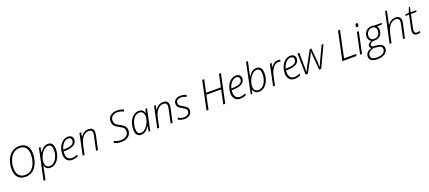

<svg xmlns="http://www.w3.org/2000/svg" viewBox="114 -2520 10088 4520"><g transform="rotate(-20 5158.5 -260.0)"><path d="M436 -724.1Q556.6 -724.1 620.8 -651.6Q685.1 -579.1 685.1 -449.2Q685.1 -319.3 639.4 -210Q593.8 -100.6 516.8 -45.4Q439.9 9.8 337.9 9.8Q215.8 9.8 149.9 -63Q84 -135.7 84 -268.6Q84 -401.4 129.4 -506.3Q174.8 -611.3 253.9 -667.7Q333 -724.1 436 -724.1ZM429.2 -678.2Q344.7 -678.2 278.3 -628.9Q212.9 -579.6 173.8 -483.2Q134.8 -386.7 134.8 -279.8Q134.8 -160.2 188.2 -97.7Q241.7 -35.2 344.2 -35.2Q426.8 -35.2 490.7 -83Q554.7 -131.3 593.3 -229.5Q631.8 -327.6 631.8 -442.6Q631.8 -557.6 580.8 -617.9Q529.8 -678.2 429.2 -678.2Z M1090.8 -541Q1157.7 -541 1192.9 -495.1Q1228 -449.2 1228 -356Q1228 -262.7 1192.6 -176.5Q1157.2 -90.3 1096.2 -41.3Q1035.2 7.8 958 7.8Q845.7 7.8 821.8 -99.1H819.8Q810.1 -46.9 747.1 240.2H698.7L862.8 -530.8H902.8L880.9 -397H883.8Q969.2 -541 1090.8 -541ZM1080.1 -497.1Q1037.6 -497.1 995.1 -468.5Q952.6 -439.9 916 -386.2Q879.4 -332.5 862.1 -270.3Q844.7 -208 844.7 -168.9Q844.7 -107.9 874.5 -71Q904.3 -34.2 960.9 -34.2Q1017.6 -34.2 1066.9 -75.4Q1116.2 -116.7 1147 -194.6Q1177.7 -272.5 1177.7 -353Q1177.7 -497.1 1080.1 -497.1Z M1650.9 -23.9Q1582.5 9.8 1501.5 9.8Q1420.4 9.8 1373 -43.5Q1325.7 -96.7 1325.7 -188.5Q1325.7 -280.3 1360.4 -361.8Q1395 -443.4 1455.8 -491.2Q1516.6 -539.1 1589.8 -539.1Q1646 -539.1 1679 -509Q1711.9 -479 1711.9 -428.2Q1711.9 -339.4 1631.6 -293.2Q1551.3 -247.1 1395 -247.1H1378.9Q1376 -226.1 1376 -199.2Q1376 -118.7 1412.1 -76.4Q1448.2 -34.2 1514.6 -34.2Q1581.1 -34.2 1650.9 -69.8ZM1409.7 -290Q1662.1 -290 1662.1 -421.9Q1662.1 -455.1 1640.6 -476.1Q1619.1 -497.1 1584 -497.1Q1520 -497.1 1464.8 -440.4Q1409.7 -383.8 1385.7 -290Z M2174.8 -337.9Q2185.1 -382.8 2185.1 -418.5Q2185.1 -454.1 2163.3 -475.6Q2141.6 -497.1 2098.1 -497.1Q2043 -497.1 1995.1 -464.4Q1899.9 -399.9 1863.8 -232.9L1814 0H1766.1L1878.9 -530.8H1918.9L1900.9 -422.9H1903.8Q1983.4 -539.1 2106.9 -539.1Q2169.9 -539.1 2201.9 -508.1Q2233.9 -477.1 2233.9 -418Q2233.9 -383.8 2222.2 -329.1L2149.9 0H2102.1Z M2882.8 -682.1Q2803.7 -682.1 2756.3 -641.8Q2709 -601.6 2709 -535.2Q2709 -484.9 2732.9 -452.1Q2756.8 -419.4 2821.8 -387.2Q2897.9 -348.1 2925.8 -323.7Q2983.9 -274.4 2983.9 -196.8Q2983.9 -135.3 2951.7 -86.9Q2887.7 9.8 2732.9 9.8Q2642.1 9.8 2564.9 -26.9V-80.1Q2645 -35.2 2735.8 -35.2Q2826.7 -35.2 2879.2 -77.4Q2931.6 -119.6 2931.6 -190.9Q2931.6 -233.4 2916.5 -255.9Q2910.2 -265.6 2905.3 -272.5Q2900.4 -279.3 2889.2 -288.1Q2877.9 -296.9 2870.6 -302.2Q2863.3 -307.6 2846.9 -317.4Q2830.6 -327.1 2820.3 -332.8Q2810.1 -338.4 2789.1 -350.1Q2715.3 -387.7 2686.5 -430.2Q2657.7 -473.6 2657.7 -530.8Q2657.7 -532.7 2657.7 -534.2Q2657.7 -588.4 2686.8 -632.3Q2715.8 -676.3 2767.1 -700.2Q2818.4 -724.1 2880.4 -724.1Q2881.3 -724.1 2882.8 -724.1Q2931.6 -724.1 2971.2 -715.3Q3010.7 -706.5 3052.7 -686L3037.1 -640.1Q3004.9 -659.7 2962.6 -670.9Q2920.4 -682.1 2882.8 -682.1Z M3231.9 9.8Q3094.7 9.8 3094.7 -172.9Q3094.7 -269 3131.3 -356.2Q3168 -443.4 3229 -491.2Q3291 -539.1 3364.7 -539.1Q3478.5 -539.1 3501 -432.1H3503.9L3532.7 -530.8H3571.8L3460 0H3419.9L3441.9 -133.8H3439Q3396.5 -62.5 3346.2 -26.4Q3295.9 9.8 3231.9 9.8ZM3145 -178.2Q3145 -34.2 3239.7 -34.2Q3286.1 -34.2 3329.1 -64.2Q3372.1 -94.2 3406.7 -145Q3441.4 -195.8 3459.7 -257.1Q3478 -318.4 3478 -361.8Q3478 -421.9 3448.7 -459.5Q3419.4 -497.1 3362.3 -497.1Q3305.2 -497.1 3256.6 -457.3Q3208 -417.5 3176.5 -337.6Q3145 -257.8 3145 -178.2Z M4043.9 -337.9Q4054.2 -382.8 4054.2 -418.5Q4054.2 -454.1 4032.5 -475.6Q4010.7 -497.1 3967.3 -497.1Q3912.1 -497.1 3864.3 -464.4Q3769 -399.9 3732.9 -232.9L3683.1 0H3635.3L3748 -530.8H3788.1L3770 -422.9H3772.9Q3852.5 -539.1 3976.1 -539.1Q4039.1 -539.1 4071 -508.1Q4103 -477.1 4103 -418Q4103 -383.8 4091.3 -329.1L4019 0H3971.2Z M4538.1 -464.8Q4472.2 -496.1 4412.6 -496.1Q4353 -496.1 4318.6 -470.5Q4284.2 -444.8 4284.2 -402.8Q4284.2 -376.5 4292.5 -359.9Q4309.1 -327.6 4380.4 -289.1Q4436 -258.3 4459 -238.3Q4504.4 -200.7 4504.4 -144Q4504.4 -73.2 4454.1 -31.7Q4403.8 9.8 4318.4 9.8Q4232.9 9.8 4168.5 -26.9V-79.1Q4244.6 -32.2 4313.5 -32.2Q4382.3 -32.2 4418.2 -60.3Q4454.1 -88.4 4454.1 -140.1Q4454.1 -161.1 4446.5 -176.5Q4439 -191.9 4421.6 -206.5Q4404.3 -221.2 4357.4 -248Q4286.6 -286.1 4260.5 -318.4Q4234.4 -350.6 4234.4 -397Q4234.4 -459.5 4282.2 -499.3Q4330.1 -539.1 4409.2 -539.1Q4445.8 -539.1 4485.8 -530.8Q4525.9 -522.5 4555.2 -507.8Z M5290 0 5363.8 -351.1H4992.7L4919.9 0H4869.6L5021 -713.9H5070.8L5002.9 -397H5374L5440.9 -713.9H5489.7L5338.9 0Z M5861.8 -23.9Q5793.5 9.8 5712.4 9.8Q5631.3 9.8 5584 -43.5Q5536.6 -96.7 5536.6 -188.5Q5536.6 -280.3 5571.3 -361.8Q5606 -443.4 5666.7 -491.2Q5727.5 -539.1 5800.8 -539.1Q5856.9 -539.1 5889.9 -509Q5922.9 -479 5922.9 -428.2Q5922.9 -339.4 5842.5 -293.2Q5762.2 -247.1 5606 -247.1H5589.8Q5586.9 -226.1 5586.9 -199.2Q5586.9 -118.7 5623 -76.4Q5659.2 -34.2 5725.6 -34.2Q5792 -34.2 5861.8 -69.8ZM5620.6 -290Q5873 -290 5873 -421.9Q5873 -455.1 5851.6 -476.1Q5830.1 -497.1 5794.9 -497.1Q5731 -497.1 5675.8 -440.4Q5620.6 -383.8 5596.7 -290Z M6316.9 -541Q6454.1 -541 6454.1 -357.9Q6454.1 -258.3 6417.2 -172.4Q6380.4 -86.4 6319.1 -39.3Q6257.8 7.8 6184.1 7.8Q6128.9 7.8 6093.3 -20.8Q6057.6 -49.3 6045.9 -102.1H6043L6016.1 0H5977.1L6136.7 -759.8H6183.1Q6119.6 -454.1 6104 -393.1H6106.9Q6151.9 -468.8 6203.6 -504.9Q6255.4 -541 6316.9 -541ZM6139.6 -384.3Q6104.5 -330.1 6087.6 -268.3Q6070.8 -206.5 6070.8 -168.9Q6070.8 -105.5 6102.1 -69.8Q6133.3 -34.2 6183.1 -34.2Q6243.2 -34.2 6292 -74.2Q6340.8 -114.3 6372.3 -193.6Q6403.8 -272.9 6403.8 -350.1Q6403.8 -427.2 6379.9 -462.2Q6356 -497.1 6309.1 -497.1Q6262.2 -497.1 6218.8 -467.3Q6175.3 -437.5 6139.6 -384.3Z M6850.1 -540Q6882.8 -540 6910.2 -533.2L6899.9 -487.8Q6877.4 -495.1 6844.7 -495.1Q6798.8 -495.1 6757.3 -463.9Q6715.8 -432.6 6682.4 -369.6Q6648.9 -306.6 6633.8 -234.9L6585 0H6537.1L6649.9 -530.8H6689L6674.8 -431.2H6677.7Q6713.9 -477.5 6737.8 -497.1Q6789.1 -540 6850.1 -540Z M7224.1 -23.9Q7155.8 9.8 7074.7 9.8Q6993.7 9.8 6946.3 -43.5Q6898.9 -96.7 6898.9 -188.5Q6898.9 -280.3 6933.6 -361.8Q6968.3 -443.4 7029.1 -491.2Q7089.8 -539.1 7163.1 -539.1Q7219.2 -539.1 7252.2 -509Q7285.2 -479 7285.2 -428.2Q7285.2 -339.4 7204.8 -293.2Q7124.5 -247.1 6968.3 -247.1H6952.1Q6949.2 -226.1 6949.2 -199.2Q6949.2 -118.7 6985.4 -76.4Q7021.5 -34.2 7087.9 -34.2Q7154.3 -34.2 7224.1 -69.8ZM6982.9 -290Q7235.4 -290 7235.4 -421.9Q7235.4 -455.1 7213.9 -476.1Q7192.4 -497.1 7157.2 -497.1Q7093.3 -497.1 7038.1 -440.4Q6982.9 -383.8 6959 -290Z M7655.3 -464.8H7652.3Q7635.3 -419.4 7582 -323.2L7408.2 0H7351.1L7341.3 -530.8H7386.2L7392.6 -129.9L7391.1 -53.2H7394Q7423.8 -118.2 7467.3 -198.2L7649.4 -530.8H7687L7718.3 -198.2Q7725.1 -124 7725.1 -53.2H7728L7739.7 -83L7789.1 -198.2L7945.3 -530.8H7992.2L7744.1 0H7691.4L7662.1 -335Q7655.3 -448.2 7655.3 -464.8Z M8423.3 -713.9H8473.1L8332 -46.9H8635.3L8624 0H8272Z M8851.1 -667Q8851.1 -693.8 8861.8 -710Q8872.6 -726.1 8891.1 -726.1Q8918.9 -726.1 8918.9 -690.9Q8918.9 -663.6 8908.4 -647.2Q8897.9 -630.9 8880.4 -630.9Q8851.1 -630.9 8851.1 -667ZM8717.3 0 8830.1 -530.8H8877L8765.1 0Z M9352.1 -390.1Q9352.1 -336.4 9325.7 -289.6Q9299.3 -242.7 9253.9 -218.8Q9208.5 -194.8 9148.9 -194.8Q9118.2 -194.8 9111.3 -199.2Q9071.8 -183.1 9050.5 -163.6Q9029.3 -144 9029.3 -123.8Q9029.3 -103.5 9045.2 -92.3Q9061 -81.1 9100.1 -77.1L9159.2 -71.8Q9328.1 -56.6 9328.1 57.1Q9329.1 140.1 9257.8 190.2Q9186.5 240.2 9067.4 240.2Q9065.4 240.2 9063 240.2Q8972.7 240.2 8920.4 205.1Q8869.1 169.9 8869.1 106Q8869.1 -9.3 9020 -57.1Q8981.9 -77.6 8981.9 -117.2Q8981.9 -176.8 9075.2 -215.8Q9040.5 -233.4 9021.2 -267.3Q9002 -301.3 9002 -344.2Q9002 -347.2 9002 -349.6Q9002 -399.4 9028.1 -444.3Q9054.2 -489.3 9100.1 -515.1Q9146 -541 9197.3 -541Q9199.2 -541 9201.2 -541Q9234.9 -541 9272.9 -530.8H9449.2L9440.9 -492.2L9322.3 -486.8Q9335 -473.1 9343.5 -445.8Q9352.1 -418.5 9352.1 -390.1ZM9155.8 -235.8Q9250.5 -235.8 9285.2 -309.6Q9303.2 -346.2 9303.2 -394.5Q9303.2 -442.9 9275.9 -470.9Q9248.5 -499 9199.2 -499Q9196.8 -499 9193.8 -499Q9132.8 -499 9092 -453.9Q9051.3 -408.7 9051.3 -350.8Q9051.3 -293 9079.6 -264.4Q9107.9 -235.8 9155.8 -235.8ZM9067.9 198.2Q9167 198.2 9222.7 162.1Q9278.3 126 9278.3 62Q9278.3 20.5 9247.6 -1.5Q9217.8 -23.9 9141.1 -29.8L9063 -37.1Q8987.8 -15.6 8953.4 18.1Q8918.9 51.8 8918.9 100.6Q8918.9 149.4 8957.8 173.8Q8996.6 198.2 9067.9 198.2Z M9865.7 -337.9Q9876 -382.8 9876 -418.5Q9876 -454.1 9854.2 -475.6Q9832.5 -497.1 9789.1 -497.1Q9733.9 -497.1 9686 -464.4Q9591.3 -399.9 9554.7 -232.9L9504.9 0H9457L9619.1 -759.8H9666L9624 -559.1Q9602.5 -461.9 9591.8 -422.9H9594.7Q9632.8 -478 9685.8 -508.5Q9738.8 -539.1 9798.6 -539.1Q9858.4 -539.1 9891.6 -507.3Q9924.8 -475.6 9924.8 -418Q9924.8 -383.8 9913.1 -329.1L9840.8 0H9793Z M10093.3 -101.1Q10093.3 -33.2 10154.8 -33.2Q10187 -33.2 10229 -45.9V-3.9Q10180.7 9.8 10146 9.8Q10097.2 9.8 10071 -16.8Q10044.9 -43.5 10044.9 -94.2Q10044.9 -128.4 10059.1 -194.8L10122.1 -491.2H10033.2L10040 -523.9L10129.9 -532.2L10177.2 -655.8H10204.1L10177.2 -530.8H10316.9L10308.1 -491.2H10169.9L10104 -181.2Q10093.3 -133.8 10093.3 -101.1Z"/></g></svg>

Font: Open Sans Hebrew Light
Style: Italic
Weight: 300
Italic angle: -12°
Foundry: Ascender Corporation, Yanek Iontef
Version: Version 2.001;PS 002.001;hotconv 1.0.70;makeotf.lib2.5.58329